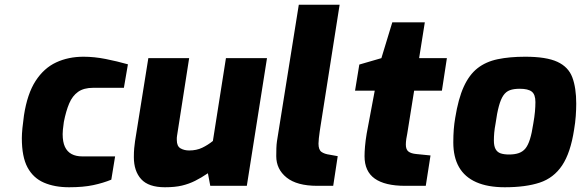

<svg xmlns="http://www.w3.org/2000/svg" viewBox="-20 -783 2448 809"><path d="M271 6Q210 6 165 -13.5Q120 -33 96 -77.5Q72 -122 72 -201Q72 -218 74.5 -243.5Q77 -269 81 -297Q95 -388 130 -442Q165 -496 216.5 -520Q268 -544 332 -544Q377 -544 425 -534.5Q473 -525 519 -512L502 -413H372Q333 -413 309 -396Q285 -379 271.5 -347Q258 -315 249 -269Q246 -249 245 -236.5Q244 -224 244 -218Q244 -185 253.5 -164.5Q263 -144 281.5 -134Q300 -124 327 -124H465L449 -26Q415 -12 373 -3Q331 6 271 6Z M675 6Q606 6 575 -28Q544 -62 544 -121Q544 -143 545.5 -158.5Q547 -174 549 -188L605 -538H777L726 -211Q725 -206 725 -202.5Q725 -199 725 -193Q725 -167 740.5 -158Q756 -149 777 -149Q808 -149 832 -160.5Q856 -172 877 -189L932 -538H1105L1020 0H866L856 -53Q828 -34 802 -21Q776 -8 746.5 -1Q717 6 675 6Z M1317 0Q1231 0 1187.5 -35Q1144 -70 1144 -125Q1144 -143 1144.5 -158.5Q1145 -174 1147 -188L1239 -763H1411L1330 -248Q1329 -242 1327 -228Q1325 -214 1323.5 -200.5Q1322 -187 1322 -178Q1322 -152 1334.5 -143Q1347 -134 1370 -131L1403 -125L1384 0Z M1687 0Q1602 0 1559 -30.5Q1516 -61 1516 -125Q1516 -142 1518 -166Q1520 -190 1525 -220L1559 -401H1476L1494 -511L1587 -538L1633 -689H1770L1746 -538H1863L1842 -401H1725L1696 -220Q1694 -212 1692 -198Q1690 -184 1690 -174Q1690 -153 1701 -144.5Q1712 -136 1734 -134L1794 -128L1774 0Z M2107 6Q2035 6 1986.5 -15.5Q1938 -37 1914 -79Q1890 -121 1890 -183Q1890 -213 1892 -238Q1894 -263 1898 -286Q1911 -367 1934 -417.5Q1957 -468 1992 -495.5Q2027 -523 2077 -533.5Q2127 -544 2193 -544Q2282 -544 2328.5 -522.5Q2375 -501 2391.5 -457Q2408 -413 2408 -346Q2408 -322 2406 -294Q2404 -266 2399 -237Q2384 -139 2348.5 -86Q2313 -33 2254 -13.5Q2195 6 2107 6ZM2125 -132Q2149 -132 2166 -138Q2183 -144 2194 -157.5Q2205 -171 2213 -196.5Q2221 -222 2227 -262Q2232 -290 2234 -312Q2236 -334 2236 -353Q2236 -385 2220.5 -397Q2205 -409 2170 -409Q2145 -409 2128.5 -403Q2112 -397 2101 -381Q2090 -365 2082 -335.5Q2074 -306 2068 -262Q2064 -241 2062.5 -224Q2061 -207 2061 -191Q2061 -168 2068 -155Q2075 -142 2089 -137Q2103 -132 2125 -132Z"/></svg>

Font: Exo Thin ExtraBold
Style: Italic
Weight: 800
Italic angle: -9°
Version: Version 2.000